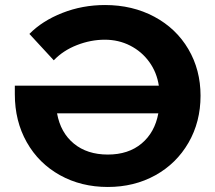

<svg xmlns="http://www.w3.org/2000/svg" viewBox="-20 -732 857 764"><path d="M778 -351Q778 -247 730 -164Q682 -81 598 -34.5Q514 12 409 12Q303 12 218.5 -35Q134 -82 86.5 -166Q39 -250 39 -357V-391H612Q604 -444 574 -485.5Q544 -527 498 -550.5Q452 -574 397 -574Q341 -574 286 -552.5Q231 -531 194 -492L97 -597Q148 -649 228 -680.5Q308 -712 398 -712Q507 -712 594 -665.5Q681 -619 729.5 -536.5Q778 -454 778 -351ZM610 -281H207Q221 -204 274 -160.5Q327 -117 409 -117Q491 -117 543.5 -161Q596 -205 610 -281Z"/></svg>

Font: APTA Sans Regular
Style: Bold Italic
Weight: 700
Version: Version 7.200